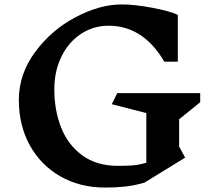

<svg xmlns="http://www.w3.org/2000/svg" viewBox="-20 -826 963 866"><path d="M788 -165 815 -115 631 -2Q586 11 544.5 15.5Q503 20 455 20Q340 20 251.5 -31Q163 -82 114 -171.5Q65 -261 65 -375Q65 -492 138.5 -591.5Q212 -691 321 -748.5Q430 -806 528 -806Q587 -806 666.5 -791Q746 -776 782 -759V-548H721Q626 -710 470 -710Q401 -710 345 -673Q289 -636 257 -570.5Q225 -505 225 -423Q225 -328 256 -250Q287 -172 351.5 -125Q416 -78 511 -78Q552 -78 578.5 -80Q605 -82 640 -92V-316L484 -356L509 -406H883V-365L788 -288Z"/></svg>

Font: Inknut Antiqua SemiBold
Style: Regular
Weight: 600
Designer: Claus Eggers Sørensen
Foundry: Claus Eggers Sørensen
Version: Version 1.003; ttfautohint (v1.8.2) -l 8 -r 50 -G 200 -x 14 